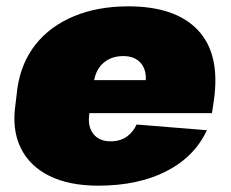

<svg xmlns="http://www.w3.org/2000/svg" viewBox="-20 -573 728 606"><path d="M290 13Q198 13 135.5 -18Q73 -49 45 -107Q17 -165 29 -245L35 -295Q47 -376 93 -433.5Q139 -491 214 -522Q289 -553 385 -553Q534 -553 605 -477.5Q676 -402 655 -256L649 -216H220L234 -320H477L436 -282L439 -306Q445 -348 426 -372Q407 -396 369 -396Q331 -396 306 -374Q281 -352 276 -312L262 -214Q256 -174 274.5 -150.5Q293 -127 329 -127Q360 -127 380.5 -142Q401 -157 411 -180L633 -162Q594 -78 505 -32.5Q416 13 290 13Z"/></svg>

Font: Pathway Extreme SemiCondensed Black
Style: Italic
Weight: 900
Width: 4
Italic angle: -8°
Version: Version 1.001;gftools[0.9.26]